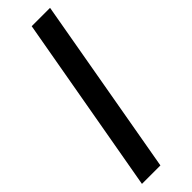

<svg xmlns="http://www.w3.org/2000/svg" viewBox="-275 -679 684 684"><g transform="rotate(-45 67.0 -337.5)"><path d="M-39 0 80.5 -675H173L54 0Z"/></g></svg>

Font: Anybody UltraCondensed Medium
Style: Italic
Weight: 500
Width: 1
Italic angle: -10°
Designer: Tyler Finck
Foundry: Etcetera Type Company
Version: Version 1.010; ttfautohint (v1.8.3) -l 8 -r 50 -G 200 -x 14 